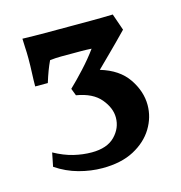

<svg xmlns="http://www.w3.org/2000/svg" viewBox="-72 -725 514 544"><g transform="rotate(-15 185.5 -453.5)"><path d="M165 -247Q131 -247 96 -256.5Q61 -266 30 -287L38 -327Q67 -311 94 -304.5Q121 -298 147 -298Q192 -298 215 -321.5Q238 -345 238 -376Q238 -404 215.5 -431Q193 -458 145 -466L137 -487Q156 -505 180 -531Q204 -557 222 -582Q206 -583 191.5 -583Q177 -583 164 -583Q148 -583 132.5 -583Q117 -583 100 -581Q88 -556 77 -520H40Q40 -538 41 -559Q42 -580 42 -602Q42 -619 41 -634.5Q40 -650 40 -660Q73 -659 106 -659Q139 -659 174 -659Q209 -659 240.5 -659Q272 -659 305 -660L322 -611Q290 -578 269 -557.5Q248 -537 229 -518Q283 -502 308.5 -464.5Q334 -427 334 -387Q334 -351 314.5 -319Q295 -287 257.5 -267Q220 -247 165 -247Z"/></g></svg>

Font: Ruwudu SemiBold
Style: Regular
Weight: 600
Designer: Becca Hirsbrunner Spalinger
Foundry: SIL International
Version: Version 3.000